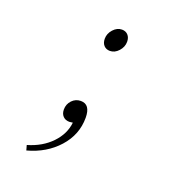

<svg xmlns="http://www.w3.org/2000/svg" viewBox="-125 -595 851 904"><g transform="rotate(20 300.0 -143.5)"><path d="M314 -374Q295 -374 283.5 -386.5Q272 -399 272 -420Q272 -446 291 -467Q310 -488 334 -488Q353 -488 364.5 -475.5Q376 -463 376 -442Q376 -416 357 -395Q338 -374 314 -374ZM105 201 98 176Q170 155 215 108Q260 61 266 3Q254 5 249 5Q229 5 217 -7.5Q205 -20 205 -41Q205 -68 223 -87Q241 -106 267 -106Q315 -106 315 -39Q315 46 256.5 111Q198 176 105 201Z"/></g></svg>

Font: TypoPRO Source Code Pro
Style: Italic
Weight: 200
Italic angle: -11°
Monospace: yes
Designer: Paul D. Hunt, Teo Tuominen
Foundry: Adobe Systems Incorporated
Version: Version 1.030;PS 1.0;hotconv 1.0.84;makeotf.lib2.5.63406